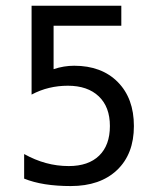

<svg xmlns="http://www.w3.org/2000/svg" viewBox="-20 -624 540 656"><path d="M87.9 -604.5H394.5V-536.1H163.1V-387.7Q180.7 -393.6 198.2 -396.5Q215.8 -399.4 233.4 -399.4Q327.1 -399.4 382.3 -343.8Q437.5 -288.1 437.5 -193.4Q437.5 -97.7 379.9 -43Q322.3 11.7 221.7 11.7Q173.8 11.7 133.8 5.4Q93.8 -1 62.5 -13.7V-97.7Q99.6 -77.1 137.2 -66.9Q174.8 -56.6 214.8 -56.6Q282.2 -56.6 318.8 -92.3Q355.5 -127.9 355.5 -193.4Q355.5 -258.8 317.4 -294.9Q279.3 -331.1 211.9 -331.1Q178.7 -331.1 147.9 -323.7Q117.2 -316.4 87.9 -300.8Z"/></svg>

Font: BabelStone Flags
Style: Regular
Weight: 400
Designer: Andrew West
Foundry: BabelStone
Version: Version 4.12